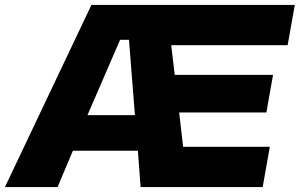

<svg xmlns="http://www.w3.org/2000/svg" viewBox="-27 -757 1213 777"><path d="M-7 0 343 -737H1166L1137 -574H666L680 -454H1078L1051 -302H698L714 -163H1065L1036 0H542L531 -147H268L206 0ZM327 -291H519L495 -596H459Z"/></svg>

Font: Tomorrow
Style: Bold Italic
Weight: 700
Italic angle: -10°
Designer: Tony de Marco, Monica Rizzolli
Foundry: Just in Type
Version: Version 2.002